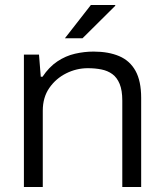

<svg xmlns="http://www.w3.org/2000/svg" viewBox="-20 -743 650 763"><path d="M75 0V-526H135L142 -438H149Q175 -477 208 -499Q241 -521 278 -529.5Q315 -538 352 -538Q411 -538 453.5 -520Q496 -502 518.5 -461.5Q541 -421 541 -354V0H466V-343Q466 -384 455.5 -409.5Q445 -435 426.5 -448.5Q408 -462 383 -467Q358 -472 329 -472Q284 -472 243 -451.5Q202 -431 176 -393.5Q150 -356 150 -303V0ZM238 -591 341 -723H438V-720L308 -591Z"/></svg>

Font: Archivo SemiExpanded Light
Style: Regular
Weight: 300
Width: 6
Designer: Hector Gatti
Foundry: Omnibus-Type
Version: Version 2.001